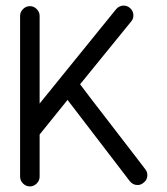

<svg xmlns="http://www.w3.org/2000/svg" viewBox="-20 -675 600 688"><path d="M422 -655Q423 -655 423 -655Q435 -655 445 -647Q458 -636 458 -620Q458 -607 450 -598L267 -373Q282 -353 306 -321.5Q330 -290 381.5 -223.5Q433 -157 467 -112.5Q501 -68 501 -68Q508 -59 508 -47Q508 -30 494 -20Q485 -12 473 -12Q456 -12 445 -26L222 -317L122 -193Q122 -184 122 -168Q122 -152 122 -119Q122 -86 122 -64Q122 -42 122 -42Q122 -28 111.5 -17.5Q101 -7 87 -7Q73 -7 62.5 -17.5Q52 -28 52 -42V-618Q52 -632 62.5 -642.5Q73 -653 87 -653Q101 -653 111.5 -642.5Q122 -632 122 -618V-304L396 -642Q406 -654 422 -655Z"/></svg>

Font: Brass Mono
Style: Regular
Weight: 400
Monospace: yes
Version: Version 1.100; ttfautohint (v1.8.3) -l 8 -r 50 -G 200 -x 14 